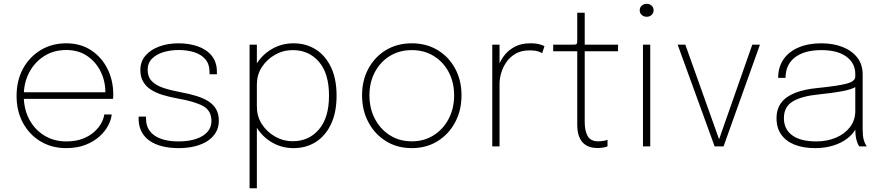

<svg xmlns="http://www.w3.org/2000/svg" viewBox="-20 -764 4602 1002"><path d="M90 -248V-282.5H539.5L530 -273.5Q530 -276.5 530 -278.5Q530 -280.5 530 -282.5Q530 -340 505.5 -390.2Q481 -440.5 435.2 -471.8Q389.5 -503 325.5 -503Q261 -503 211 -471.5Q161 -440 132.5 -386Q104 -332 104 -264.5Q104 -195 132.5 -141.2Q161 -87.5 211.2 -56.8Q261.5 -26 325.5 -26Q375.5 -26 412 -40.2Q448.5 -54.5 472.5 -76.5Q496.5 -98.5 509.2 -122.5Q522 -146.5 524 -166.5H563Q560.5 -139.5 544.5 -109Q528.5 -78.5 499 -51.8Q469.5 -25 426 -8Q382.5 9 325 9Q250.5 9 192.2 -25.8Q134 -60.5 100.2 -122Q66.5 -183.5 66.5 -263.5Q66.5 -344 100.2 -405.8Q134 -467.5 192.5 -502.8Q251 -538 325.5 -538Q400.5 -538 455.5 -501.8Q510.5 -465.5 540.8 -405Q571 -344.5 571 -271.5Q571 -266.5 570.8 -259Q570.5 -251.5 570 -248Z M912.5 9Q864 9 826 -0.8Q788 -10.5 761.2 -29Q734.5 -47.5 720 -74.5Q705.5 -101.5 703.5 -135.5Q703.5 -140.5 703.5 -146Q703.5 -151.5 703.5 -155.5H742Q742 -151.5 742 -146.5Q742 -141.5 742.5 -136.5Q745 -84 789.2 -55Q833.5 -26 912.5 -26Q964 -26 1002.5 -38.8Q1041 -51.5 1062.2 -75.2Q1083.5 -99 1083.5 -132.5Q1083.5 -187.5 1038.8 -211.2Q994 -235 909 -249.5Q866.5 -257.5 830.2 -268.2Q794 -279 767.8 -296Q741.5 -313 727 -338Q712.5 -363 712.5 -398.5Q712.5 -443.5 739.8 -474.5Q767 -505.5 812.2 -521.8Q857.5 -538 911.5 -538Q966.5 -538 1012 -522.2Q1057.5 -506.5 1084.8 -473.2Q1112 -440 1112 -388Q1112 -385.5 1112 -382.2Q1112 -379 1112 -376.5H1073.5Q1073.5 -379 1073.5 -381.8Q1073.5 -384.5 1073.5 -387Q1073.5 -430 1051 -455.5Q1028.5 -481 992 -492Q955.5 -503 913 -503Q870.5 -503 833.5 -492Q796.5 -481 773.5 -458Q750.5 -435 750.5 -399.5Q750.5 -363 772 -340.8Q793.5 -318.5 832 -305.5Q870.5 -292.5 922 -283Q968.5 -274.5 1005.5 -263Q1042.5 -251.5 1068.5 -234.8Q1094.5 -218 1108.2 -193.5Q1122 -169 1122 -134Q1122 -99.5 1106.5 -73Q1091 -46.5 1063 -28.2Q1035 -10 996.8 -0.5Q958.5 9 912.5 9Z M1282.5 218.5V-531H1320.5V218.5ZM1512 9Q1451.5 9 1401.2 -19.8Q1351 -48.5 1320.8 -96.8Q1290.5 -145 1290.5 -202.5Q1290.5 -203.5 1290.5 -204.5Q1290.5 -205.5 1290.5 -206.5L1321 -207Q1321 -206.5 1321 -205.2Q1321 -204 1321 -203Q1321 -156 1346.8 -116Q1372.5 -76 1415.2 -51.5Q1458 -27 1508 -27Q1591.5 -27 1644.2 -88.2Q1697 -149.5 1697 -265Q1697 -380.5 1644.5 -441.5Q1592 -502.5 1508 -502.5Q1458 -502.5 1415.2 -478.2Q1372.5 -454 1346.8 -414.2Q1321 -374.5 1321 -327L1290.5 -327.5Q1290.5 -386 1320.8 -433.5Q1351 -481 1401.2 -509.5Q1451.5 -538 1512 -538Q1577 -538 1627.8 -506Q1678.5 -474 1707.5 -413Q1736.5 -352 1736.5 -265Q1736.5 -177.5 1707.5 -116.2Q1678.5 -55 1628 -23Q1577.5 9 1512 9Z M2129 9Q2053 9 1994.5 -27.2Q1936 -63.5 1902.8 -125.8Q1869.5 -188 1869.5 -266.5Q1869.5 -345 1902.8 -406.2Q1936 -467.5 1994.5 -502.8Q2053 -538 2129 -538Q2205 -538 2263.5 -502.8Q2322 -467.5 2355.2 -406.2Q2388.5 -345 2388.5 -266.5Q2388.5 -188 2355.2 -125.8Q2322 -63.5 2263.5 -27.2Q2205 9 2129 9ZM2129 -26.5Q2193.5 -26.5 2243.2 -58Q2293 -89.5 2321.5 -143.8Q2350 -198 2350 -266.5Q2350 -334.5 2321.5 -388Q2293 -441.5 2243.2 -472Q2193.5 -502.5 2129 -502.5Q2064.5 -502.5 2014.8 -472Q1965 -441.5 1936.5 -388Q1908 -334.5 1908 -266.5Q1908 -198 1936.5 -143.8Q1965 -89.5 2014.8 -58Q2064.5 -26.5 2129 -26.5Z M2549 0V-531H2587V-381.5L2571.5 -384.5Q2575 -405 2586 -431.2Q2597 -457.5 2617.8 -481.8Q2638.5 -506 2670.5 -522Q2702.5 -538 2747 -538Q2778.5 -538 2797.5 -532.2Q2816.5 -526.5 2821.5 -523L2809.5 -486.5Q2804.5 -490 2789 -495.5Q2773.5 -501 2743 -501Q2700.5 -501 2670.8 -483.8Q2641 -466.5 2622.5 -439.5Q2604 -412.5 2595.5 -382.5Q2587 -352.5 2587 -327.5V0Z M3096.5 8.5Q3076 8.5 3057.2 2.5Q3038.5 -3.5 3024 -17.2Q3009.5 -31 3001 -54.8Q2992.5 -78.5 2992.5 -114.5Q2992.5 -124.5 2992.5 -135.8Q2992.5 -147 2992.5 -160V-496.5H2867V-531H2967Q2976.5 -531 2981.8 -531.5Q2987 -532 2989.2 -534.8Q2991.5 -537.5 2992 -543.2Q2992.5 -549 2992.5 -560V-697.5H3031.5V-531H3205.5V-496.5H3031.5V-173.5Q3031.5 -160.5 3031.5 -149Q3031.5 -137.5 3031.5 -128Q3031.5 -79.5 3047.5 -53Q3063.5 -26.5 3101.5 -26.5Q3115.5 -26.5 3129.8 -28.8Q3144 -31 3150.5 -35V-0.5Q3143 3.5 3128 6Q3113 8.5 3096.5 8.5Z M3335.5 0V-531H3373.5V0ZM3355 -676.5Q3340 -676.5 3329.2 -686Q3318.5 -695.5 3318.5 -710.5Q3318.5 -725 3329.2 -734.5Q3340 -744 3355 -744Q3370 -744 3380.5 -734.5Q3391 -725 3391 -710.5Q3391 -695.5 3380.5 -686Q3370 -676.5 3355 -676.5Z M3946 -531 3756 0H3709.5L3516.5 -531H3556.5L3736 -28H3729.5L3906 -531Z M4234.5 9Q4172 9 4126.8 -9Q4081.5 -27 4057 -61.8Q4032.5 -96.5 4032.5 -146.5Q4032.5 -196 4057.5 -228.5Q4082.5 -261 4130 -279.5Q4177.5 -298 4244.5 -304.5Q4349.5 -315 4396.5 -327Q4443.5 -339 4443.5 -364.5Q4443.5 -368 4443.5 -371.2Q4443.5 -374.5 4443.5 -377.5Q4443.5 -434.5 4397 -468.5Q4350.5 -502.5 4266 -502.5Q4178.5 -502.5 4129 -464.8Q4079.5 -427 4079.5 -357.5H4041Q4041 -414 4068.8 -454.2Q4096.5 -494.5 4147.2 -516.2Q4198 -538 4266 -538Q4328 -538 4376.8 -519Q4425.5 -500 4453.8 -463.8Q4482 -427.5 4482 -376Q4482 -366 4482 -355.5Q4482 -345 4482 -335V-88Q4482 -72 4483.5 -57.2Q4485 -42.5 4488.5 -31.5Q4492.5 -18.5 4496.8 -10.8Q4501 -3 4503.5 0H4465Q4462.5 -2 4458.5 -9.8Q4454.5 -17.5 4451 -29.5Q4446.5 -44 4445 -60.2Q4443.5 -76.5 4443.5 -103.5L4449.5 -98Q4434 -66 4402.5 -41.8Q4371 -17.5 4328 -4.2Q4285 9 4234.5 9ZM4240 -26Q4296.5 -26 4342.5 -45.5Q4388.5 -65 4416 -100.8Q4443.5 -136.5 4443.5 -184.5V-328L4451 -313.5Q4425.5 -297 4372.8 -287.5Q4320 -278 4255 -271.5Q4165.5 -263 4118.2 -235.2Q4071 -207.5 4071 -147.5Q4071 -89.5 4114.5 -57.8Q4158 -26 4240 -26Z"/></svg>

Font: Epilogue ExtraLight
Style: Regular
Weight: 250
Designer: Tyler Finck
Foundry: Etcetera Type Co
Version: Version 2.112